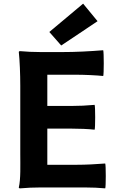

<svg xmlns="http://www.w3.org/2000/svg" viewBox="-20 -1026 655 1051"><path d="M91 -370V-185C91 -122 94 -46 83 0C83 2 83 5 91 5C120 2 167 0 207 0H323H440C480 0 527 2 556 5C560 0 560 -124 556 -131C504 -127 452 -124 398 -124H239V-322H369C412 -322 466 -320 498 -316C502 -322 502 -446 498 -452C455 -448 412 -446 369 -446H239V-617H392C443 -617 507 -614 545 -610C549 -617 549 -741 545 -751C470 -745 395 -741 318 -741H204C165 -741 119 -743 91 -746C88 -746 83 -746 83 -741C88 -695 91 -619 91 -556V-370ZM414 -843 514 -910 435 -1006 342 -928 250 -851 315 -777Z"/></svg>

Font: GenSekiGothic2 TW B
Style: Regular
Weight: 700
Version: Version 2.100;PS 2.1;hotconv 16.6.51;makeotf.lib2.5.65220 DE